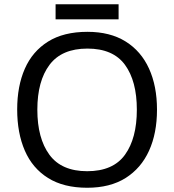

<svg xmlns="http://www.w3.org/2000/svg" viewBox="-20 -875 821 905"><path d="M720 -358Q720 -247 682.5 -164.5Q645 -82 572 -36Q499 10 391 10Q280 10 206.5 -36Q133 -82 97 -165Q61 -248 61 -359Q61 -469 97 -551Q133 -633 206.5 -679Q280 -725 392 -725Q499 -725 572 -679.5Q645 -634 682.5 -551.5Q720 -469 720 -358ZM156 -358Q156 -223 213 -145.5Q270 -68 391 -68Q513 -68 569 -145.5Q625 -223 625 -358Q625 -493 569 -569.5Q513 -646 392 -646Q271 -646 213.5 -569.5Q156 -493 156 -358ZM539 -855V-784H242V-855Z"/></svg>

Font: Noto Sans Vai
Style: Regular
Weight: 400
Designer: Monotype Design Team
Foundry: Monotype Imaging Inc.
Version: Version 2.001; ttfautohint (v1.8.4.7-5d5b)